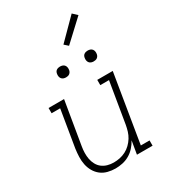

<svg xmlns="http://www.w3.org/2000/svg" viewBox="-232 -1082 1063 1202"><g transform="rotate(-30 300.0 -481.0)"><path d="M240 8Q212 8 184.5 1Q157 -6 136 -22.5Q115 -39 101.5 -62.5Q88 -86 82.5 -113Q77 -140 78 -168.5Q79 -197 83 -226L127 -492H65V-530H177L125 -219Q121 -196 120.5 -173Q120 -150 124 -128.5Q128 -107 138.5 -87.5Q149 -68 166 -55Q183 -42 204.5 -36Q226 -30 249 -30Q271 -30 293 -34.5Q315 -39 335.5 -49.5Q356 -60 373 -76.5Q390 -93 402 -112.5Q414 -132 420.5 -153.5Q427 -175 431 -197L480 -492H417V-530H529L448 -38H511V0H398L414 -95Q401 -71 382.5 -50.5Q364 -30 340.5 -16.5Q317 -3 291 2.5Q265 8 240 8ZM456 -641Q447 -641 438.5 -644Q430 -647 424.5 -654Q419 -661 417.5 -670.5Q416 -680 418 -690Q419 -696 422 -702Q425 -708 431 -712Q437 -716 443.5 -717.5Q450 -719 456 -719Q466 -719 474.5 -716Q483 -713 488.5 -706Q494 -699 495.5 -689.5Q497 -680 495 -670Q494 -664 490.5 -658Q487 -652 481.5 -648Q476 -644 469.5 -642.5Q463 -641 456 -641ZM256 -641Q247 -641 238.5 -644Q230 -647 224.5 -654Q219 -661 217.5 -670.5Q216 -680 218 -690Q219 -696 222 -702Q225 -708 231 -712Q237 -716 243.5 -717.5Q250 -719 256 -719Q266 -719 274.5 -716Q283 -713 288.5 -706Q294 -699 295.5 -689.5Q297 -680 295 -670Q294 -664 290.5 -658Q287 -652 281.5 -648Q276 -644 269.5 -642.5Q263 -641 256 -641ZM371 -803 344 -827 486 -970 518 -940Z"/></g></svg>

Font: Iosevka Curly Slab XLtExObl
Style: Regular
Weight: 200
Width: 7
Italic angle: -9°
Monospace: yes
Designer: Belleve Invis
Foundry: Belleve Invis
Version: Version 11.0.0; ttfautohint (v1.8.3)